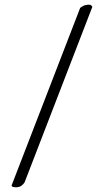

<svg xmlns="http://www.w3.org/2000/svg" viewBox="-20 -763 443 817"><path d="M360 -743Q366 -743 369 -739.5Q372 -736 373 -734L85 12Q83 17 73.5 25.5Q64 34 47 34Q42 34 38 33Q34 32 32 31Q30 29 29 27L321 -729Q322 -731 332.5 -737Q343 -743 360 -743Z"/></svg>

Font: Vermiglione
Style: Regular
Weight: 400
Version: Version 1.000